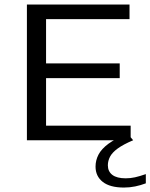

<svg xmlns="http://www.w3.org/2000/svg" viewBox="-20 -615 660 842"><path d="M98 0V-595H548V-531H182V-64H553V0ZM141 -272.5V-337H505V-272.5ZM523.5 207.5Q462.5 207.5 430.8 182.8Q399 158 399 115.5Q399 88 412 63Q425 38 455.8 15.2Q486.5 -7.5 540.5 -28L564 0Q520.5 18.5 496.2 36.2Q472 54 462.5 72.2Q453 90.5 453 110Q453 137 472.8 152Q492.5 167 531.5 167Q552 167 572.2 162.5Q592.5 158 619.5 148.5V189Q597 197.5 573 202.5Q549 207.5 523.5 207.5Z"/></svg>

Font: Encode Sans SC Expanded
Style: Regular
Weight: 400
Width: 7
Designer: Multiple Designers
Foundry: Impallari Type
Version: Version 3.002